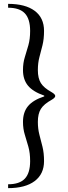

<svg xmlns="http://www.w3.org/2000/svg" viewBox="-20 -762 350 994"><path d="M22 212V192Q81 192 108.5 163Q136 134 136 72Q136 30 127 -2Q118 -34 108.5 -64.5Q99 -95 99 -131Q99 -181 125 -212.5Q151 -244 209 -263V-267Q151 -287 125 -318.5Q99 -350 99 -399Q99 -436 108.5 -466Q118 -496 127 -528Q136 -560 136 -602Q136 -664 108.5 -693Q81 -722 22 -722V-742Q111 -742 159.5 -706Q208 -670 208 -602Q208 -560 200 -528Q192 -496 184 -466Q176 -436 176 -399Q176 -357 191.5 -332Q207 -307 247 -285Q266 -274 266 -265Q266 -256 247 -245Q207 -223 191.5 -198Q176 -173 176 -131Q176 -95 184 -64.5Q192 -34 200 -2Q208 30 208 72Q208 139 159.5 175.5Q111 212 22 212Z"/></svg>

Font: Platypi Light Light
Style: Regular
Weight: 300
Version: Version 1.200